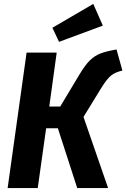

<svg xmlns="http://www.w3.org/2000/svg" viewBox="-20 -962 646 982"><path d="M606 -601Q570 -593 548.5 -576Q527 -559 498 -512L407 -364L533 0H375L276 -306H216L173 0H19L116 -693H270L232 -417H288L387 -582Q415 -629 439.5 -653Q464 -677 494 -688.5Q524 -700 576 -709ZM457 -942 506 -831 282 -748 248 -820Z"/></svg>

Font: Fira Sans Condensed
Style: Bold Italic
Weight: 700
Width: 3
Italic angle: -8°
Designer: Carrois Corporate & Edenspiekermann AG
Foundry: Carrois Corporate GbR & Edenspiekermann AG
Version: Version 4.203